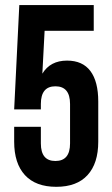

<svg xmlns="http://www.w3.org/2000/svg" viewBox="-20 -720 436 748"><path d="M35.2 -168V-226.1H139.2V-161.1Q139.2 -92.8 195.8 -92.8Q252.9 -92.8 252.9 -161.1V-314.9Q252.9 -383.8 195.8 -383.8Q139.2 -383.8 139.2 -314.9V-293.9H35.2L55.2 -700.2H345.2V-600.1H153.8L145 -433.1Q175.8 -483.9 241.2 -483.9Q301.8 -483.9 332.3 -443.1Q362.8 -402.3 362.8 -324.2V-168Q362.8 -83.5 321 -37.8Q279.3 7.8 199.2 7.8Q119.1 7.8 77.1 -37.8Q35.2 -83.5 35.2 -168Z"/></svg>

Font: Bebas Neue Bold
Style: Regular
Weight: 700
Designer: Ryoichi Tsunekawa
Foundry: Ryoichi Tsunekawa
Version: Version 1.300